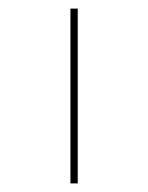

<svg xmlns="http://www.w3.org/2000/svg" viewBox="-20 -427 345 447"><path d="M144 0V-407H161V0Z"/></svg>

Font: EauTest Thin
Style: Italic
Weight: 250
Italic angle: -12°
Designer: Christian Thalmann (Catharsis Fonts)
Version: Version 0.001;PS 000.001;hotconv 1.0.88;makeotf.lib2.5.64775